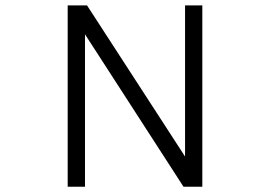

<svg xmlns="http://www.w3.org/2000/svg" viewBox="-20 -706 1040 727"><path d="M236.3 1H301.8V-576.2L674.8 1H746.1V-685.5H680.7V-113.3L309.6 -685.5H236.3Z"/></svg>

Font: DotumChe
Style: Regular
Weight: 400
Monospace: yes
Version: Version 2.21